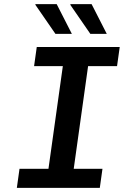

<svg xmlns="http://www.w3.org/2000/svg" viewBox="-20 -915 640 935"><path d="M62 0 75 -93H216L286 -593H146L159 -686H563L550 -593H409L339 -93H479L466 0ZM420 -750 322 -892 324 -895H426L500 -750ZM250 -750 152 -892 153 -895H256L330 -750Z"/></svg>

Font: Chivo Mono Medium
Style: Italic
Weight: 500
Italic angle: -8.05°
Monospace: yes
Designer: Hector Gatti
Foundry: Omnibus-Type
Version: Version 1.008